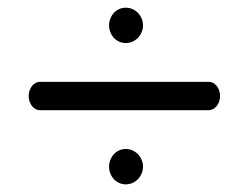

<svg xmlns="http://www.w3.org/2000/svg" viewBox="-20 -534 644 502"><path d="M265.2 -98.2C265.2 -73.2 283.9 -52 308.9 -52C333.9 -52 353.9 -73.2 353.9 -98.2C353.9 -123.2 333.9 -144.5 308.9 -144.5C283.9 -144.5 265.2 -123.2 265.2 -98.2ZM526.1 -245.9C541.8 -246.3 555.4 -262.1 555.4 -283C555.4 -303.9 541.8 -320 526.1 -320H84.3C68.8 -320 55 -303.9 55 -283C55 -262.1 68.6 -245.9 84.3 -245.9ZM265.2 -467.7C265.2 -442.7 283.9 -421.4 308.9 -421.4C333.9 -421.4 353.9 -442.7 353.9 -467.7C353.9 -492.7 333.9 -513.9 308.9 -513.9C283.9 -513.9 265.2 -492.7 265.2 -467.7Z"/></svg>

Font: Hi.
Style: Tall Regular
Weight: 400
Designer: Mew Too, Robert Jablonski
Foundry: Cannot Into Space Fonts
Version: Version 1.996